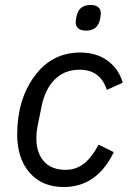

<svg xmlns="http://www.w3.org/2000/svg" viewBox="-20 -739 528 771"><path d="M326 -616Q284 -616 284 -651Q284 -656 287 -672Q296 -719 343 -719Q385 -719 385 -684Q385 -680 382 -663Q373 -616 326 -616ZM236 12Q149 12 99 -45.5Q49 -103 49 -199Q49 -338 118.5 -433Q188 -528 302 -528Q368 -528 412.5 -495Q457 -462 473 -407L409 -378Q383 -459 300 -459Q239 -459 200 -420Q161 -381 147 -312L130 -228Q126 -208 126 -183Q126 -126 156 -91.5Q186 -57 244 -57Q283 -57 314.5 -80Q346 -103 376 -158L437 -128Q369 12 236 12Z"/></svg>

Font: Aneliza
Style: Italic
Weight: 400
Italic angle: -11.31°
Designer: Mike Abbink, Paul van der Laan, Pieter van Rosmalen
Foundry: Bold Monday
Version: Version 3.0